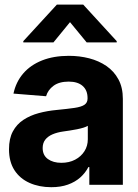

<svg xmlns="http://www.w3.org/2000/svg" viewBox="-20 -792 591 823"><path d="M351.4 -610.4 280.1 -697.1 209.2 -610.4H79.9V-615.6L223.8 -772.3H336.7L480.3 -615.6V-610.4ZM199.8 10.4Q147.8 10.4 106.6 -8Q65.4 -26.3 42 -62.4Q18.6 -98.5 18.6 -152.3Q18.6 -198 35.1 -228.7Q51.6 -259.4 80.4 -278.3Q109.2 -297.2 145.9 -307.1Q182.7 -317 223.4 -320.7Q270.9 -325.3 299.9 -329.6Q328.8 -333.9 342 -342.9Q355.3 -352 355.3 -369.3V-371.7Q355.3 -405.2 334.2 -423.7Q313.1 -442.2 274.6 -442.2Q233.8 -442.2 209.6 -424.4Q185.4 -406.6 177.5 -379.5L37.7 -390.8Q48.3 -440.6 79.5 -477Q110.7 -513.3 160.3 -533Q209.9 -552.7 275.2 -552.7Q320.6 -552.7 362.1 -542.1Q403.6 -531.4 436.2 -509.1Q468.8 -486.7 487.7 -451.7Q506.6 -416.7 506.6 -368.2V0H362.9V-76H359Q345.7 -50.5 323.8 -31.1Q301.9 -11.7 271.1 -0.7Q240.3 10.4 199.8 10.4ZM243 -94.1Q276.4 -94.1 301.9 -107.5Q327.4 -120.9 341.9 -143.7Q356.4 -166.5 356.4 -194.9V-252.7Q349.6 -248.4 337.2 -244.6Q324.8 -240.8 309.5 -237.8Q294.2 -234.8 279.2 -232.5Q264.1 -230.3 251.8 -228.5Q224.9 -224.7 204.9 -216.1Q185 -207.4 173.9 -193.1Q162.9 -178.8 162.9 -157.4Q162.9 -126.3 185.4 -110.2Q207.9 -94.1 243 -94.1Z"/></svg>

Font: Inter Tight
Style: Regular
Weight: 400
Designer: Rasmus Andersson
Foundry: rsms
Version: Version 3.002